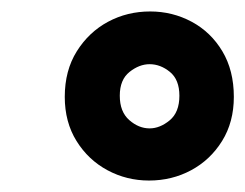

<svg xmlns="http://www.w3.org/2000/svg" viewBox="-20 -732 428 335"><path d="M240 -417Q201 -417 167.5 -435Q134 -453 113.5 -486Q93 -519 93 -563Q93 -609 114 -642.5Q135 -676 168.5 -694Q202 -712 242 -712Q281 -712 314.5 -694Q348 -676 368 -642.5Q388 -609 388 -563Q388 -519 367.5 -486Q347 -453 313.5 -435Q280 -417 240 -417ZM241 -508Q259 -508 276 -522Q293 -536 293 -565Q293 -593 276.5 -606.5Q260 -620 241 -620Q223 -620 206 -606.5Q189 -593 189 -565Q189 -537 205.5 -522.5Q222 -508 241 -508Z"/></svg>

Font: DM Sans 11pt Black
Style: Italic
Weight: 900
Italic angle: -10°
Version: Version 4.004;gftools[0.9.30]